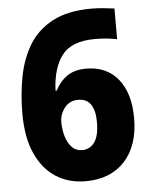

<svg xmlns="http://www.w3.org/2000/svg" viewBox="-53 -768 651 822"><g transform="rotate(-5 273.0 -357.0)"><path d="M37 -302Q37 -382 51 -457.5Q65 -533 100.5 -593Q136 -653 202 -688.5Q268 -724 371 -724Q394 -724 421 -721.5Q448 -719 469 -716V-584Q450 -588 426.5 -590.5Q403 -593 374 -593Q274 -593 232.5 -539Q191 -485 187 -387H192Q211 -425 243 -447.5Q275 -470 326 -470Q413 -470 462.5 -409.5Q512 -349 512 -241Q512 -124 451 -57Q390 10 282 10Q210 10 155 -25Q100 -60 68.5 -129.5Q37 -199 37 -302ZM279 -124Q312 -124 332 -151.5Q352 -179 352 -238Q352 -287 334.5 -313.5Q317 -340 280 -340Q243 -340 221.5 -312.5Q200 -285 200 -251Q200 -219 208.5 -190Q217 -161 234.5 -142.5Q252 -124 279 -124Z"/></g></svg>

Font: Noto Sans Lao UI SemCond ExtBd
Style: Regular
Weight: 800
Width: 4
Designer: Monotype Design Team
Foundry: Monotype Imaging Inc.
Version: Version 2.000; ttfautohint (v1.8.4.7-5d5b)